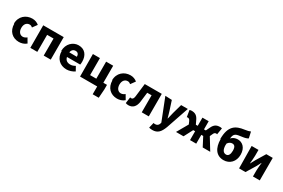

<svg xmlns="http://www.w3.org/2000/svg" viewBox="161 -2591 6800 4617"><g transform="rotate(30 3561.0 -283.0)"><path d="M44 -262C44 -55 179 66 355 66C421 66 500 47 560 -6L485 -134C453 -108 415 -89 375 -89C298 -89 241 -155 241 -258C241 -362 294 -428 379 -428C406 -428 430 -418 458 -393L549 -518C501 -558 441 -584 365 -584C190 -584 36 -463 36 -255Z M669 50H863V-423H1041V50H1236V-575H667Z M1360 -262C1360 -55 1498 66 1677 66C1750 66 1835 41 1899 -5L1834 -122C1788 -95 1746 -81 1700 -81C1620 -81 1560 -116 1542 -201H1909C1913 -215 1917 -250 1917 -284C1917 -455 1829 -585 1648 -585C1496 -585 1350 -459 1350 -255ZM1535 -325C1548 -399 1595 -433 1648 -433C1719 -433 1746 -386 1746 -323Z M2050 50H2526V267H2694L2711 27V-101H2610V-574H2414V-101H2242V-574H2047Z M2769 -262C2769 -55 2904 66 3080 66C3146 66 3225 47 3285 -6L3210 -134C3178 -108 3140 -89 3100 -89C3023 -89 2966 -155 2966 -258C2966 -362 3019 -428 3104 -428C3131 -428 3155 -418 3183 -393L3274 -518C3226 -558 3166 -584 3090 -584C2915 -584 2761 -463 2761 -255Z M3321 52C3345 61 3368 67 3397 67C3521 67 3591 -12 3611 -151C3624 -239 3633 -331 3644 -420H3765V53H3960V-572H3488C3473 -449 3460 -324 3444 -203C3435 -138 3410 -113 3377 -113C3364 -113 3354 -116 3344 -118Z M4058 -575 4297 33 4288 65C4273 109 4242 140 4182 140C4167 140 4150 135 4139 133L4103 282C4129 290 4154 295 4194 295C4342 295 4409 216 4470 56L4684 -571H4498L4425 -311C4410 -251 4395 -192 4382 -132H4376C4359 -193 4345 -251 4326 -308L4242 -567Z M4714 50H4923L5051 -195H5104V51H5276V-194H5329L5457 52H5666L5468 -270L5501 -343C5521 -392 5546 -401 5576 -401C5584 -401 5591 -398 5598 -395L5628 -576C5611 -581 5593 -584 5574 -584C5481 -584 5419 -553 5371 -452L5317 -340H5266V-566H5093V-339H5041L4988 -450C4940 -550 4877 -580 4785 -580C4765 -580 4748 -576 4731 -570L4761 -388C4768 -390 4775 -392 4783 -392C4813 -392 4838 -382 4860 -332L4891 -259Z M5729 -342C5729 -84 5840 67 6040 67C6210 67 6335 -60 6335 -251C6335 -444 6223 -539 6094 -539C6025 -539 5960 -513 5917 -463C5933 -617 5988 -623 6160 -645C6216 -652 6275 -666 6308 -692L6271 -861C6230 -843 6193 -833 6117 -823C5884 -792 5721 -704 5721 -334ZM5906 -286V-316C5942 -369 5987 -388 6027 -388C6087 -388 6125 -351 6125 -241C6125 -142 6092 -80 6027 -80C5951 -80 5903 -142 5903 -281Z M6466 50H6643L6797 -203C6816 -238 6846 -296 6866 -333H6870C6862 -256 6852 -173 6852 -111V52H7041V-573H6862L6709 -320C6690 -283 6657 -225 6637 -187H6632C6639 -262 6648 -345 6648 -406V-568H6458Z"/></g></svg>

Font: GenEiGothic-pro-Heavy
Style: Bold
Weight: 900
Designer: Ryoko NISHIZUKA (kana & ideographs); Paul D. Hunt (Latin, Greek & Cyrillic); Wenlong ZHANG (bopomofo); Sandoll Communica
Foundry: Adobe Systems Incorporated; o_tamon
Version: Version 1.000.140830